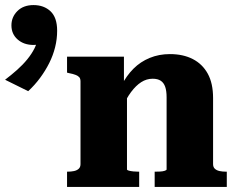

<svg xmlns="http://www.w3.org/2000/svg" viewBox="-232 -736 929 756"><path d="M32 0V-60H33Q48 -60 59.5 -62.5Q71 -65 78 -71.5Q85 -78 85 -90V-415Q85 -426 80.5 -431.5Q76 -437 66 -441Q56 -445 40 -448L32 -450V-513H256V-402H268V-69Q268 -66 275.5 -64Q283 -62 293.5 -61Q304 -60 313 -60H316V0ZM661 0H377V-60H378Q387 -60 398 -60.5Q409 -61 416.5 -63.5Q424 -66 424 -69V-353Q424 -378 418.5 -394Q413 -410 401 -418Q389 -426 369 -426Q345 -426 324 -412.5Q303 -399 284 -373.5Q265 -348 248 -309L246 -399Q266 -438 293.5 -465.5Q321 -493 357.5 -508Q394 -523 437 -523Q489 -523 527 -503.5Q565 -484 586 -446Q607 -408 607 -350V-90Q607 -78 614 -71.5Q621 -65 632.5 -62.5Q644 -60 659 -60H661ZM-121 -377 -212 -422Q-187 -441 -164.5 -461Q-142 -481 -124.5 -502.5Q-107 -524 -96 -546Q-85 -568 -83 -590L-63 -570Q-70 -564 -79 -561.5Q-88 -559 -100 -559Q-138 -559 -162.5 -580.5Q-187 -602 -187 -636Q-187 -669 -163.5 -692.5Q-140 -716 -100 -716Q-59 -716 -33 -691.5Q-7 -667 -7 -615Q-7 -582 -15 -550Q-23 -518 -38 -488Q-53 -458 -74 -429.5Q-95 -401 -121 -377Z"/></svg>

Font: Roboto Serif 36pt
Style: Bold
Weight: 700
Version: Version 1.008